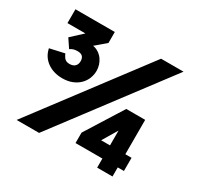

<svg xmlns="http://www.w3.org/2000/svg" viewBox="-149 -884 1113 1073"><g transform="rotate(30 407.0 -347.0)"><path d="M176.2 -329Q211.8 -329 239.1 -340Q266.4 -351 285 -369.4Q303.6 -387.8 313.1 -411.6Q322.6 -435.4 322.6 -461Q322.6 -479.4 316.7 -498.3Q310.8 -517.2 299.2 -532.9Q287.6 -548.6 270.1 -559.6Q252.6 -570.6 230 -573.6Q226.6 -574.2 223.1 -574.2Q219.6 -574.2 216 -573.2L227.8 -566L302 -629V-700H48V-610.8H163.8L91.8 -544.4L128.6 -489.4Q140.2 -497.2 150.9 -500.3Q161.6 -503.4 176 -503.4Q197.4 -503.4 207.9 -493.3Q218.4 -483.2 218.4 -463Q218.4 -442.2 206.2 -430.4Q194 -418.6 171.8 -418.6Q154.8 -418.6 144.6 -426Q134.4 -433.4 127.4 -447.8L122.4 -458.2L28.4 -437.2L31.4 -425.8Q37.4 -404.4 50.1 -386.7Q62.8 -369 81.7 -356Q100.6 -343 124.5 -336Q148.4 -329 176.2 -329ZM72.6 0H217.6L745.6 -700H600.6ZM422.2 -52.8H595.6V5.8H694.6V-52.8H734.6V-137.8H694.6V-359.6H572.6L422.2 -120ZM538.4 -137.8 595.6 -233.4V-137.8Z"/></g></svg>

Font: Fixel Variable
Style: Regular
Weight: 100
Width: 3
Designer: AlfaBravo + MacPaw
Foundry: Kyrylo Tkachov, Marchela Mozhyna, Serhii Makarenko, Maria Weinstein, Zakhar Kryvoshyya
Version: Version 1.211